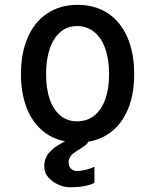

<svg xmlns="http://www.w3.org/2000/svg" viewBox="-20 -580 640 792"><path d="M430 -274.5Q430 -335 414 -379.8Q398 -424.5 368.2 -448.5Q338.5 -472.5 298 -472.5Q258.5 -472.5 229.8 -448.5Q201 -424.5 185.5 -379.8Q170 -335 170 -274.5Q170 -214 185.2 -170.2Q200.5 -126.5 229.5 -103Q258.5 -79.5 298 -79.5Q339 -79.5 368.8 -103Q398.5 -126.5 414.2 -170.5Q430 -214.5 430 -274.5ZM162.5 107.5Q162.5 87.5 168.8 72.8Q175 58 182.2 50.2Q189.5 42.5 199.5 33.5Q210.5 22.5 248.5 3Q191 -8.5 150.2 -45.2Q109.5 -82 88 -140.5Q66.5 -199 66.5 -274.5Q66.5 -362.5 95 -426.8Q123.5 -491 176.2 -525.5Q229 -560 300.5 -560Q372 -560 424.5 -525.5Q477 -491 505.2 -426.8Q533.5 -362.5 533.5 -274.5Q533.5 -197.5 511.2 -138.2Q489 -79 446.5 -42.2Q404 -5.5 344 4.5Q341 12.5 333 18.8Q325 25 310 34.5L300.5 40Q283.5 52 279.5 55Q275.5 58 269.2 67.5Q263 77 263 89.5Q263 106.5 272.8 116Q282.5 125.5 298.5 125.5Q313.5 125.5 335 120Q356.5 114.5 369.5 108V174.5Q333 192.5 268.5 192.5Q246 192.5 221.2 181.8Q196.5 171 179.5 151.8Q162.5 132.5 162.5 107.5Z"/></svg>

Font: JuliaMono Medium
Style: Regular
Weight: 500
Monospace: yes
Designer: cormullion
Foundry: corm
Version: Version 0.054; ttfautohint (v1.8.4)